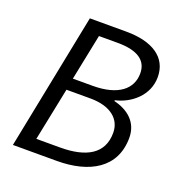

<svg xmlns="http://www.w3.org/2000/svg" viewBox="-120 -762 823 867"><g transform="rotate(20 291.5 -328.0)"><path d="M166 -656 35 0H246C401 0 518 -64 518 -210C518 -285 465 -327 398 -343V-347C471 -363 545 -422 545 -511C545 -606 467 -656 341 -656ZM282 -374H187L232 -595H322C421 -595 465 -560 465 -500C465 -426 406 -374 282 -374ZM239 -62H125L177 -317H292C389 -317 442 -272 442 -206C442 -104 363 -62 239 -62Z"/></g></svg>

Font: Cambridge Sans Italic
Style: Regular
Weight: 400
Italic angle: -11°
Version: Version 2.000;PS 002.000;hotconv 1.0.88;makeotf.lib2.5.64775